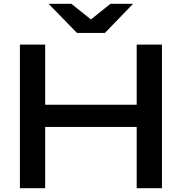

<svg xmlns="http://www.w3.org/2000/svg" viewBox="-20 -983 950 1003"><path d="M84 -750H216V0H84ZM694 -750H826V0H694ZM155 -436H757V-320H155ZM528 -811H382L234 -963H353L483 -859H427L557 -963H675Z"/></svg>

Font: Bounded
Style: Regular
Weight: 400
Designer: Vlad Churkin
Version: Version 1.0